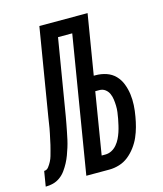

<svg xmlns="http://www.w3.org/2000/svg" viewBox="-154 -817 765 900"><g transform="rotate(-15 228.0 -367.5)"><path d="M-44 0 -32 -73Q-19 -73 -10.5 -84Q-2 -95 4.5 -107.5Q11 -120 14.5 -132.5Q18 -145 21.5 -158Q25 -171 28 -183.5Q31 -196 33.5 -209Q36 -222 39 -234.5Q42 -247 44 -260Q46 -273 48 -285.5Q50 -298 52 -311L122 -735H356L308 -444H316Q344 -444 369 -435.5Q394 -427 411.5 -409Q429 -391 438.5 -366.5Q448 -342 451.5 -316Q455 -290 453.5 -262.5Q452 -235 447 -208Q443 -184 436.5 -160Q430 -136 420 -113Q410 -90 394 -68.5Q378 -47 358 -31Q338 -15 313.5 -7.5Q289 0 265 0H153L262 -662H193L132 -294Q129 -276 125.5 -258Q122 -240 118.5 -222Q115 -204 111 -186Q107 -168 101.5 -150.5Q96 -133 89.5 -115.5Q83 -98 74 -81Q65 -64 53.5 -48Q42 -32 26 -20.5Q10 -9 -8 -4.5Q-26 0 -44 0ZM265 -73Q281 -73 295.5 -80.5Q310 -88 321 -101Q332 -114 339 -128.5Q346 -143 351 -158Q356 -173 359.5 -188.5Q363 -204 366 -219Q369 -235 371 -250.5Q373 -266 372.5 -281.5Q372 -297 370 -312Q368 -327 362 -340.5Q356 -354 344 -363Q332 -372 316 -372H296L247 -73Z"/></g></svg>

Font: Iosevka Medium
Style: Italic
Weight: 500
Italic angle: -9°
Monospace: yes
Designer: Belleve Invis
Foundry: Belleve Invis
Version: Version 32.5.0; ttfautohint (v1.8.4)